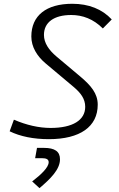

<svg xmlns="http://www.w3.org/2000/svg" viewBox="-20 -723 626 1011"><path d="M237.3 9.8C401.4 9.8 494.6 -55.7 494.6 -171.9C494.6 -231 458.5 -272.5 405.3 -317.9L276.4 -426.3C237.8 -459 211.4 -496.6 211.4 -539.1C211.4 -605.5 264.2 -644 355 -644C415 -644 471.7 -623 521.5 -573.2L568.4 -620.6C518.1 -674.8 447.3 -703.1 360.8 -703.1C223.6 -703.1 145 -641.1 145 -530.8C145 -476.1 174.8 -427.2 220.7 -388.7L369.6 -263.7C404.3 -233.9 428.7 -203.1 428.7 -160.6C428.7 -89.8 362.3 -49.3 246.6 -49.3C184.6 -49.3 118.7 -64.5 53.2 -92.8L30.8 -31.7C86.4 -4.4 157.2 9.8 237.3 9.8ZM188 267.6C246.1 218.3 295.9 169.4 295.9 115.7C295.9 74.7 268.6 55.7 211.4 55.7H174.8L165 109.9H200.2C224.6 109.9 236.3 116.2 236.3 130.9C236.3 158.7 196.8 195.8 149.4 232.4Z"/></svg>

Font: Cascadia Mono NF Light
Style: Italic
Weight: 300
Italic angle: -10°
Monospace: yes
Designer: Aaron Bell
Foundry: Saja Typeworks
Version: Version 2404.023